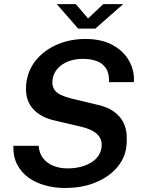

<svg xmlns="http://www.w3.org/2000/svg" viewBox="-20 -926 714 956"><path d="M303.5 10Q252.5 10 205.5 -2.8Q158.5 -15.5 122.2 -41.5Q86 -67.5 65.5 -107Q45 -146.5 46.5 -200H172.5Q175 -163.5 194.2 -138.5Q213.5 -113.5 245.2 -100.5Q277 -87.5 317 -87.5Q360 -87.5 396.5 -99.5Q433 -111.5 456.8 -134.5Q480.5 -157.5 485.5 -191Q489.5 -220.5 477.2 -241Q465 -261.5 440 -274.8Q415 -288 380 -296L256 -325Q179 -341.5 140 -389Q101 -436.5 111.5 -515.5Q120.5 -581 162 -629.8Q203.5 -678.5 267 -705.2Q330.5 -732 405 -732Q487 -732 542.2 -701Q597.5 -670 624 -620.8Q650.5 -571.5 646.5 -517H523Q524.5 -560 508 -585.5Q491.5 -611 461.2 -622Q431 -633 392 -633Q354 -633 321.2 -620.8Q288.5 -608.5 267.2 -585Q246 -561.5 241.5 -529Q237 -494 256.5 -472.2Q276 -450.5 335 -435.5L456 -406.5Q514 -394.5 547 -370.5Q580 -346.5 594.5 -315.8Q609 -285 610.8 -253Q612.5 -221 608.5 -192Q601 -135.5 560.5 -89.5Q520 -43.5 454 -16.8Q388 10 303.5 10ZM369.5 -783.5 262.5 -905.5H357.5L418.5 -834L494 -905.5H593.5L454.5 -783.5Z"/></svg>

Font: Public Sans Thin SemiBold
Style: Italic
Weight: 600
Italic angle: -8°
Version: Version 2.001